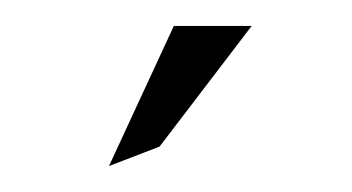

<svg xmlns="http://www.w3.org/2000/svg" viewBox="-20 -772 271 148"><path d="M64 -644 103 -659 174 -752H114Z"/></svg>

Font: Charger Sport
Style: HLExt
Weight: 100
Designer: Jasper
Foundry: Cannot Into Space Fonts
Version: Version 1.1